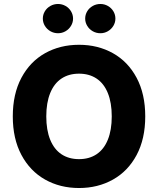

<svg xmlns="http://www.w3.org/2000/svg" viewBox="-20 -944 802 974"><path d="M380.9 9.8Q284.7 9.8 208.5 -33.2Q132.3 -76.2 88.6 -158.2Q44.9 -240.2 44.9 -353.5Q44.9 -467.3 88.6 -549.3Q132.3 -631.3 208.5 -674.1Q284.7 -716.8 380.9 -716.8Q476.6 -716.8 553 -674.1Q629.4 -631.3 673.1 -549.3Q716.8 -467.3 716.8 -353.5Q716.8 -239.7 673.1 -157.7Q629.4 -75.7 553 -33Q476.6 9.8 380.9 9.8ZM380.9 -570.3Q329.1 -570.3 291.7 -545.4Q254.4 -520.5 234.6 -471.7Q214.8 -422.9 214.8 -353.5Q214.8 -284.2 234.6 -235.4Q254.4 -186.5 291.7 -161.6Q329.1 -136.7 380.9 -136.7Q432.6 -136.7 470 -161.6Q507.3 -186.5 527.1 -235.4Q546.9 -284.2 546.9 -353.5Q546.9 -422.9 527.1 -471.7Q507.3 -520.5 470 -545.4Q432.6 -570.3 380.9 -570.3ZM197.3 -849.6Q197.3 -869.6 207.5 -886.7Q217.8 -903.8 235.6 -913.8Q253.4 -923.8 274.4 -923.8Q294.9 -923.8 312.5 -913.8Q330.1 -903.8 340.3 -886.7Q350.6 -869.6 350.6 -849.6Q350.6 -830.1 340.3 -813Q330.1 -795.9 312.5 -785.6Q294.9 -775.4 274.4 -775.4Q253.4 -775.4 235.6 -785.6Q217.8 -795.9 207.5 -813Q197.3 -830.1 197.3 -849.6ZM412.1 -849.6Q412.1 -869.6 422.4 -886.7Q432.6 -903.8 450.4 -913.8Q468.3 -923.8 489.3 -923.8Q509.8 -923.8 527.3 -913.8Q544.9 -903.8 555.2 -886.7Q565.4 -869.6 565.4 -849.6Q565.4 -830.1 555.2 -813Q544.9 -795.9 527.3 -785.6Q509.8 -775.4 489.3 -775.4Q468.3 -775.4 450.4 -785.6Q432.6 -795.9 422.4 -813Q412.1 -830.1 412.1 -849.6Z"/></svg>

Font: Pretendard Std ExtraBold
Style: Regular
Weight: 800
Designer: Base glyphs from Inter by Rasmus Andersson; Hangeul glyphs from Noto Sans CJK(Source Han Sans) by Jang Soo-young and Kan
Foundry: Kil Hyung-jin
Version: Version 1.309